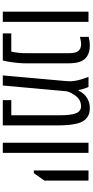

<svg xmlns="http://www.w3.org/2000/svg" viewBox="345 -1026 680 1411"><g transform="rotate(90 685.5 -320.0)"><path d="M65.4 0V-629.9H140.1V0Z M225.1 0V-62.5H358.9Q364.7 -89.4 367.7 -118.4Q370.6 -147.5 370.6 -179.2V-482.4Q370.6 -507.8 366 -529.1Q361.3 -550.3 347.7 -561.5Q338.4 -569.8 325.4 -572.8Q312.5 -575.7 301.3 -575.7Q292.5 -575.7 279.5 -573.2Q266.6 -570.8 250.5 -566.9V-631.3Q268.6 -635.7 283.2 -637.7Q297.9 -639.6 311.5 -639.6Q335.4 -639.6 356.4 -634.8Q377.4 -629.9 392.1 -620.1Q407.7 -610.8 418.7 -595.5Q429.7 -580.1 435.5 -560.1Q439.9 -545.4 442.4 -525.6Q444.8 -505.9 444.8 -482.4V-166.5Q444.8 -141.6 442.4 -114.3Q439.9 -86.9 436.3 -62.7Q432.6 -38.6 429.2 -22.5L423.8 0Z M533.7 0 575.2 -463.4Q575.7 -469.7 576.2 -478.3Q576.7 -486.8 576.7 -494.1Q576.7 -510.7 573.7 -529.3Q570.8 -547.9 565.4 -566.9Q564.5 -571.8 562.7 -576.9Q561 -582 559.3 -586.9Q557.6 -591.8 556.2 -596.7Q553.2 -605 550.5 -613.3Q547.9 -621.6 544.9 -629.9H618.7Q626 -613.3 632.1 -593.3Q638.2 -573.2 641.1 -556.6H645.5Q652.3 -571.8 663.6 -586.4Q674.8 -601.1 687.5 -610.8Q701.2 -622.1 724.1 -630.9Q747.1 -639.6 775.4 -639.6Q805.2 -639.6 826.7 -629.2Q848.1 -618.7 861.8 -601.6Q871.1 -590.3 878.2 -573.7Q885.3 -557.1 889.2 -538.1Q895 -513.2 897.9 -480.2Q900.9 -447.3 900.9 -409.2V0H715.3V-62.5H826.7V-409.2Q826.7 -462.9 823.2 -487.8Q819.8 -512.7 815.4 -527.8Q809.1 -548.8 799.1 -558.8Q789.1 -568.8 779.5 -572Q770 -575.2 763.7 -575.2Q735.8 -575.2 717 -564.7Q698.2 -554.2 685.5 -537.6Q672.4 -521 664.1 -504.6Q655.8 -488.3 650.4 -470.2L607.9 0Z M1028.3 0V-629.9H1103V0Z M1232.4 -228V-629.9H1306.6V-305.7L1252 -228Z"/></g></svg>

Font: Open Sans Condensed
Style: Regular
Weight: 400
Width: 3
Designer: Monotype Design Team
Foundry: Monotype Imaging Inc.
Version: Version 3.000